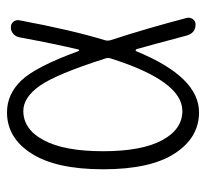

<svg xmlns="http://www.w3.org/2000/svg" viewBox="-40 -530 580 540"><g transform="rotate(-90 250.0 -260.0)"><path d="M208 -484.4Q156.2 -484.4 125.5 -426.8Q94.7 -369.1 94.7 -260.3Q94.7 -151.4 125.5 -94.2Q156.2 -37.1 208 -37.1Q292 -37.1 355.5 -238.3Q358.4 -246.1 355.5 -253.9Q311.5 -391.6 278.8 -438Q246.1 -484.4 208 -484.4ZM204.1 9.8Q132.8 9.8 88.4 -58.6Q43.9 -127 43.9 -259.8Q43.9 -391.6 87.9 -460.9Q131.8 -530.3 204.1 -530.3Q254.9 -530.3 293.5 -490.2Q332 -450.2 376 -330.1Q378.9 -324.2 380.9 -330.1Q396.5 -395.5 415 -495.1Q417 -505.9 424.8 -512.7Q432.6 -519.5 442.9 -519.5Q453.1 -519.5 459 -512.2Q464.8 -504.9 462.9 -495.1Q435.5 -348.6 407.2 -255.9Q404.3 -247.1 407.2 -238.3Q439.5 -139.6 469.7 -24.4Q471.7 -15.6 466.3 -7.8Q460.9 0 451.2 0Q426.8 0 419.9 -25.4Q391.6 -131.8 381.8 -166Q380.9 -168 378.9 -168.5Q377 -168.9 376 -167Q303.7 9.8 204.1 9.8Z"/></g></svg>

Font: Rounded Mgen+ 2m light
Style: Regular
Weight: 200
Designer: [Source Han Sans]
Ryoko NISHIZUKA  (kana & ideographs); Paul D. Hunt (Latin, Greek & Cyrillic); Wenlong ZHANG  (bopomofo
Version: Version 1.059.20150602